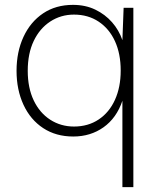

<svg xmlns="http://www.w3.org/2000/svg" viewBox="-20 -549 640 789"><path d="M483 220V-135Q459 -64 405.5 -26Q352 12 281 12Q210 12 157.5 -22.5Q105 -57 76.5 -118.5Q48 -180 48 -258Q48 -336 76.5 -397.5Q105 -459 157 -494Q209 -529 280 -529Q331 -529 371.5 -509.5Q412 -490 440.5 -457.5Q469 -425 483 -384L488 -517H528V220ZM284 -29Q342 -29 385.5 -58Q429 -87 452.5 -139Q476 -191 476 -259Q476 -328 452.5 -379.5Q429 -431 385.5 -460Q342 -489 284 -489Q230 -489 186.5 -460.5Q143 -432 118.5 -380.5Q94 -329 94 -258Q94 -188 118.5 -136.5Q143 -85 186.5 -57Q230 -29 284 -29Z"/></svg>

Font: DM Sans 11pt ExtraLight
Style: Regular
Weight: 250
Version: Version 4.004;gftools[0.9.30]